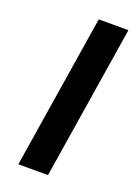

<svg xmlns="http://www.w3.org/2000/svg" viewBox="-136 -766 603 827"><g transform="rotate(20 165.5 -352.5)"><path d="M57 0 169 -705H305L193 0Z"/></g></svg>

Font: Nunito Sans 7pt
Style: Bold Italic
Weight: 700
Italic angle: -9°
Version: Version 3.101;gftools[0.9.27]